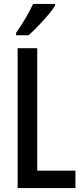

<svg xmlns="http://www.w3.org/2000/svg" viewBox="-20 -960 421 980"><path d="M261 -931V-940H149C128 -895 99 -845 62 -792V-780H126C169 -818 236 -890 261 -931ZM70 0H365V-89H170V-714H70Z"/></svg>

Font: Noto Sans Myanmar ExtraCondensed Medium
Style: Regular
Weight: 500
Width: 2
Designer: Monotype Design Team
Foundry: Monotype Imaging Inc.
Version: Version 2.107